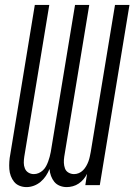

<svg xmlns="http://www.w3.org/2000/svg" viewBox="-20 -755 548 783"><path d="M88 8Q73 8 59.5 2.5Q46 -3 37.5 -13.5Q29 -24 24 -37.5Q19 -51 18 -65.5Q17 -80 18 -95.5Q19 -111 22 -126L122 -735H181L79 -116Q77 -103 77 -91Q77 -79 81.5 -68Q86 -57 96 -51Q106 -45 118 -45Q128 -45 137.5 -49Q147 -53 155 -60.5Q163 -68 168 -77.5Q173 -87 176.5 -96.5Q180 -106 182.5 -115.5Q185 -125 187 -135L286 -735H344L242 -116Q240 -103 240.5 -91Q241 -79 245 -68Q249 -57 259.5 -51Q270 -45 282 -45Q292 -45 301.5 -49Q311 -53 318.5 -60.5Q326 -68 331.5 -77.5Q337 -87 340.5 -96.5Q344 -106 346 -115.5Q348 -125 350 -135L449 -735H508L387 0H328L335 -46Q329 -34 320.5 -24Q312 -14 301 -6.5Q290 1 277 4.5Q264 8 252 8Q237 8 223.5 2.5Q210 -3 201.5 -13.5Q193 -24 188 -37.5Q183 -51 182 -66Q176 -51 167 -37.5Q158 -24 145.5 -13.5Q133 -3 118 2.5Q103 8 88 8Z"/></svg>

Font: Iosevka Term Curly Lt Obl
Style: Regular
Weight: 300
Italic angle: -9°
Designer: Belleve Invis
Foundry: Belleve Invis
Version: Version 32.3.0